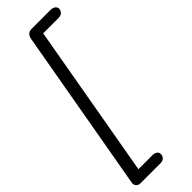

<svg xmlns="http://www.w3.org/2000/svg" viewBox="-376 -790 1163 1163"><g transform="rotate(-45 205.5 -208.0)"><path d="M25 356Q4 356 -5.5 344Q-15 332 -12 315L173 -734Q177 -752 188 -762Q199 -772 219 -772H380Q400 -772 412 -761.5Q424 -751 422 -736Q420 -723 409.5 -713Q399 -703 380 -703H248L74 287H194Q214 287 225.5 296.5Q237 306 235 322Q234 336 223.5 346Q213 356 194 356Z"/></g></svg>

Font: Edu VIC WA NT Beginner Medium
Style: Regular
Weight: 500
Designer: Tina and Corey Anderson
Foundry: Google for Education
Version: Version 1.003